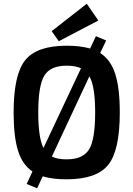

<svg xmlns="http://www.w3.org/2000/svg" viewBox="-20 -948 715 1029"><path d="M507 -838 295 -727 257 -781 445 -928ZM517 -664Q573 -628 597.5 -552Q622 -476 622 -345Q622 -141 559.5 -64Q497 13 337 13Q260 13 209 -3L179 61L123 38L154 -29Q100 -65 76.5 -140.5Q53 -216 53 -345Q53 -549 115.5 -626Q178 -703 337 -703Q410 -703 463 -688L494 -754L549 -731ZM185 -345Q185 -210 213 -155L414 -582Q385 -596 337 -596Q250 -596 217.5 -542.5Q185 -489 185 -345ZM337 -94Q425 -94 457.5 -147.5Q490 -201 490 -345Q490 -486 459 -539L258 -109Q287 -94 337 -94Z"/></svg>

Font: Exo 2 Semi Bold
Style: Regular
Weight: 600
Designer: Natanael Gama
Version: Version 1.001;PS 001.001;hotconv 1.0.88;makeotf.lib2.5.64775